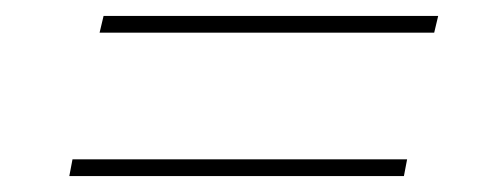

<svg xmlns="http://www.w3.org/2000/svg" viewBox="-20 -438 610 241"><path d="M530 -418H110L105 -397H525ZM67 -217H487L491 -238H71Z"/></svg>

Font: Nacelle Thin
Style: Italic
Weight: 100
Italic angle: -12°
Designer: Sora Sagano
Foundry: Sora Sagano
Version: Version 1.000;FEAKit 1.0